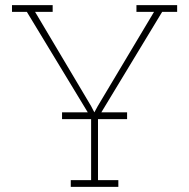

<svg xmlns="http://www.w3.org/2000/svg" viewBox="-20 -731 738 751"><path d="M256.8 0V-26.4H336.4V-270L85 -684.6H26.9V-710.9H186V-684.6H117.2L336.4 -315.9L349.1 -291.5L349.6 -292.5L362.3 -315.9L582.5 -684.6H513.7V-710.9H672.9V-684.6H614.3L363.3 -270V-26.4H442.9V0ZM222.7 -265.1V-291.5H477.1V-265.1Z"/></svg>

Font: Roboto Slab Thin
Style: Regular
Weight: 100
Designer: Google
Version: Version 2.000; ttfautohint (v1.8.1.43-b0c9)